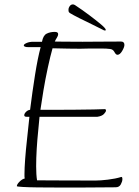

<svg xmlns="http://www.w3.org/2000/svg" viewBox="-20 -834 617 855"><path d="M356 1H227Q186 1 146 0.5Q106 0 80.5 -1.5Q55 -3 55 -5Q55 -13 67 -25Q79 -37 90 -39Q89 -43 89 -48Q89 -53 89 -59Q89 -85 92 -125.5Q95 -166 100.5 -215Q106 -264 111 -314H98Q88 -314 88 -321Q88 -328 96 -336Q104 -344 114 -345Q124 -425 136 -500.5Q148 -576 161 -624H108Q86 -624 86 -632Q86 -637 98.5 -642.5Q111 -648 128 -648H167Q172 -676 187.5 -684Q203 -692 224 -692Q239 -692 239 -682Q239 -675 233.5 -666.5Q228 -658 224 -649Q234 -649 259.5 -648.5Q285 -648 348 -648Q379 -648 421.5 -648.5Q464 -649 519 -649Q534 -649 534 -634Q534 -624 524 -607Q514 -590 503 -590Q496 -590 489.5 -602.5Q483 -615 469 -616Q456 -618 428.5 -618Q401 -618 384 -618Q371 -618 359.5 -617.5Q348 -617 337 -617Q311 -617 284.5 -617.5Q258 -618 214 -619Q204 -584 193 -533Q182 -482 173.5 -431.5Q165 -381 160 -345Q190 -345 232 -345Q274 -345 317.5 -345.5Q361 -346 396 -346.5Q431 -347 446 -348Q452 -348 452 -342Q452 -336 443 -326.5Q434 -317 414 -314H156Q154 -288 150 -250Q146 -212 143.5 -171Q141 -130 141 -93Q141 -75 142 -59Q143 -43 145 -31Q181 -31 243 -30.5Q305 -30 405 -30Q427 -30 460.5 -34Q494 -38 520 -46H521Q525 -46 525 -36Q525 -26 518 -13Q511 0 495 0Q462 0 427 0.5Q392 1 356 1ZM447.9 -698Q451 -698 451 -701.1Q451 -707.3 430.4 -724.8Q409.8 -742.3 378.3 -766Q346.9 -789.7 314 -811.3Q308.8 -814.4 304.7 -814.4Q295.4 -814.4 289.8 -805.7Q284.1 -796.9 285.1 -788.7V-786.6Q285.1 -779.4 292.3 -775.3Q305.7 -767 333.5 -753.1Q361.4 -739.2 391.2 -724.8Q421.1 -710.4 442.7 -699.1Q444.8 -698 447.9 -698Z"/></svg>

Font: Bilbo
Style: Regular
Weight: 400
Designer: Robert E. Leuschke
Foundry: Robert E. Leuschke
Version: Version 1.100